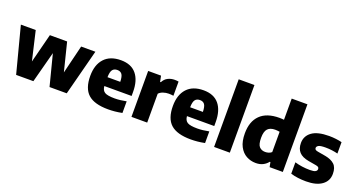

<svg xmlns="http://www.w3.org/2000/svg" viewBox="-48 -1477 4000 2155"><g transform="rotate(20 1952.0 -399.0)"><path d="M161.5 0 18.5 -548.5H196L276.5 -202L365 -548.5H571L655.5 -209.5L738.5 -548.5H908.5L766 0H560.5L465.5 -370.5L367.5 0Z M1263 10.5Q1098 10.5 1022.5 -57.5Q947 -125.5 947 -275Q947 -408 1015.5 -482.8Q1084 -557.5 1213 -557.5Q1335.5 -557.5 1398 -482Q1460.5 -406.5 1460.5 -268.5V-221H1134.5Q1138.5 -170.5 1171.2 -150.2Q1204 -130 1290 -130Q1322.5 -130 1358.2 -134.2Q1394 -138.5 1429 -145.5V-6.5Q1383.5 2.5 1343 6.5Q1302.5 10.5 1263 10.5ZM1211 -440.5Q1173.5 -440.5 1154.2 -415.8Q1135 -391 1134 -326.5H1286.5Q1285 -390.5 1266.8 -415.5Q1248.5 -440.5 1211 -440.5Z M1539 0V-548.5H1692.5L1707 -478.5H1715.5Q1737 -520 1773.5 -538.5Q1810 -557 1855.5 -557Q1867.5 -557 1879.5 -555.8Q1891.5 -554.5 1900.5 -553V-383.5Q1887 -386 1872 -387Q1857 -388 1844 -388Q1810.5 -388 1777.8 -376.8Q1745 -365.5 1727 -344.5V0Z M2250 10.5Q2085 10.5 2009.5 -57.5Q1934 -125.5 1934 -275Q1934 -408 2002.5 -482.8Q2071 -557.5 2200 -557.5Q2322.5 -557.5 2385 -482Q2447.5 -406.5 2447.5 -268.5V-221H2121.5Q2125.5 -170.5 2158.2 -150.2Q2191 -130 2277 -130Q2309.5 -130 2345.2 -134.2Q2381 -138.5 2416 -145.5V-6.5Q2370.5 2.5 2330 6.5Q2289.5 10.5 2250 10.5ZM2198 -440.5Q2160.5 -440.5 2141.2 -415.8Q2122 -391 2121 -326.5H2273.5Q2272 -390.5 2253.8 -415.5Q2235.5 -440.5 2198 -440.5Z M2526 0V-808H2714V0Z M3026 10Q2964.5 10 2912.8 -18.2Q2861 -46.5 2829.5 -106.5Q2798 -166.5 2798 -263Q2798 -404.5 2875.8 -481.2Q2953.5 -558 3105 -558Q3119 -558 3133 -557Q3147 -556 3159 -555V-808H3347V0H3189.5L3178 -57H3170Q3146.5 -26.5 3110.5 -8.2Q3074.5 10 3026 10ZM3083 -143Q3103.5 -143 3123.8 -149.2Q3144 -155.5 3159 -169V-411.5Q3147.5 -413.5 3133 -415Q3118.5 -416.5 3105 -416.5Q3045.5 -416.5 3016 -384.8Q2986.5 -353 2986.5 -277.5Q2986.5 -199 3013 -171Q3039.5 -143 3083 -143Z M3626.5 10.5Q3577 10.5 3529.8 4.5Q3482.5 -1.5 3442.5 -14V-150Q3482 -138 3528.8 -131.2Q3575.5 -124.5 3623 -124.5Q3671.5 -124.5 3690 -135.5Q3708.5 -146.5 3708.5 -165Q3708.5 -179 3700.5 -186.5Q3692.5 -194 3671.5 -198L3577 -214.5Q3499 -228.5 3462.8 -268.2Q3426.5 -308 3426.5 -376Q3426.5 -458.5 3493.5 -508Q3560.5 -557.5 3699.5 -557.5Q3741 -557.5 3781.2 -552.5Q3821.5 -547.5 3852 -539.5V-403.5Q3820.5 -412 3782.5 -417Q3744.5 -422 3705 -422Q3640.5 -422 3620.5 -409.2Q3600.5 -396.5 3600.5 -380Q3600.5 -367.5 3608.8 -360.2Q3617 -353 3638 -349L3732.5 -332.5Q3804.5 -319.5 3843.5 -283.2Q3882.5 -247 3882.5 -171.5Q3882.5 -86.5 3815.2 -38Q3748 10.5 3626.5 10.5Z"/></g></svg>

Font: Encode Sans XBd
Style: Regular
Weight: 800
Designer: Multiple Designers
Foundry: Impallari Type
Version: Version 3.002; ttfautohint (v1.8.3) -l 8 -r 50 -G 200 -x 14 